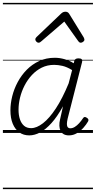

<svg xmlns="http://www.w3.org/2000/svg" viewBox="-20 -918 662 1326"><path d="M182 17Q142 17 113 -4Q84 -25 68 -63.5Q52 -102 52 -156Q52 -203 64.5 -253.5Q77 -304 102.5 -351.5Q128 -399 165 -436.5Q202 -474 250.5 -496.5Q299 -519 359 -519Q391 -519 425 -509.5Q459 -500 489 -481L493 -497Q496 -507 503 -511Q510 -515 522 -515Q539 -515 544.5 -508.5Q550 -502 547 -490L447 -98Q442 -76 442 -61.5Q442 -47 448 -39.5Q454 -32 466 -32Q481 -32 496.5 -41.5Q512 -51 526.5 -67Q541 -83 553 -101Q558 -109 564 -110Q570 -111 579 -105Q589 -99 590.5 -92.5Q592 -86 588 -79Q576 -58 556.5 -36Q537 -14 511.5 1.5Q486 17 456 17Q434 17 419.5 8.5Q405 0 398 -14.5Q391 -29 390 -49.5Q389 -70 395 -94Q400 -116 405 -138.5Q410 -161 415 -184Q376 -113 336 -68.5Q296 -24 257.5 -3.5Q219 17 182 17ZM108 -160Q108 -123 117.5 -94.5Q127 -66 146 -49.5Q165 -33 195 -33Q233 -33 277 -67Q321 -101 366 -169.5Q411 -238 454 -342L478 -434Q442 -456 411.5 -463Q381 -470 354 -470Q307 -470 268.5 -451Q230 -432 200 -399.5Q170 -367 149.5 -327Q129 -287 118.5 -244Q108 -201 108 -160ZM246 -623Q238 -623 231 -630.5Q224 -638 224 -645Q224 -650 226 -654Q228 -658 232 -662L403 -825Q411 -832 417.5 -834.5Q424 -837 433 -837Q440 -837 446 -834Q452 -831 457 -824L558 -660Q560 -655 561.5 -651.5Q563 -648 563 -644Q563 -636 554.5 -629.5Q546 -623 538 -623Q532 -623 528 -626Q524 -629 521 -633L424 -769L267 -634Q261 -629 256.5 -626Q252 -623 246 -623ZM0 378H622V388H0ZM0 -20H622V0H0ZM0 -505H622V-500H0ZM0 -898H622V-888H0Z"/></svg>

Font: Playwrite DE SAS Guides
Style: Regular
Weight: 400
Designer: Veronika Burian, José Scaglione
Foundry: TypeTogether
Version: Version 1.003